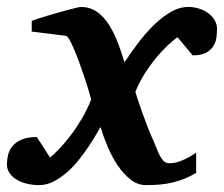

<svg xmlns="http://www.w3.org/2000/svg" viewBox="-38 -520 644 552"><path d="M585.9 -437Q585.9 -427.2 584.5 -414.1Q583 -400.9 576.4 -389.2Q569.8 -377.4 555.7 -369.1Q541.5 -360.8 516.1 -360.8L472.2 -413.1Q460 -404.3 443.8 -389.2Q427.7 -374 410.9 -353.8Q394 -333.5 378.4 -308.8Q362.8 -284.2 351.1 -255.9Q353.5 -247.1 358.9 -231.2Q364.3 -215.3 370.8 -196.8Q377.4 -178.2 384.8 -159.2Q392.1 -140.1 398.9 -125Q405.8 -109.9 410.9 -96.4Q416 -83 421.4 -72.8Q426.8 -62.5 433.1 -56.6Q439.5 -50.8 448.2 -50.8Q452.1 -50.8 458.7 -51.3Q465.3 -51.8 474.6 -54.7Q483.9 -57.6 496.6 -63.7Q509.3 -69.8 525.9 -81.1V-22.9Q508.8 -12.7 492.2 -6.1Q475.6 0.5 458.5 4.6Q441.4 8.8 422.6 10.5Q403.8 12.2 381.8 12.2Q357.4 12.2 336.9 -4.2Q316.4 -20.5 299.8 -45.4Q283.2 -70.3 271 -99.6Q258.8 -128.9 251 -154.8Q247.1 -148.4 238.8 -133.8Q230.5 -119.1 218 -100.6Q205.6 -82 189.9 -62Q174.3 -42 155.8 -25.6Q137.2 -9.3 116.7 1.5Q96.2 12.2 74.2 12.2Q56.6 12.2 40 8.3Q23.4 4.4 10.5 -3.2Q-2.4 -10.7 -10.3 -22Q-18.1 -33.2 -18.1 -47.9Q-18.1 -59.6 -15.1 -73.2Q-12.2 -86.9 -3.2 -98.6Q5.9 -110.4 22.9 -118.2Q40 -126 67.9 -126L106 -66.9Q119.1 -78.1 134.8 -94.7Q150.4 -111.3 166.5 -132.6Q182.6 -153.8 197.5 -179.2Q212.4 -204.6 224.1 -233.9Q221.7 -243.7 216.6 -261Q211.4 -278.3 204.6 -298.3Q197.8 -318.4 190.2 -339.4Q182.6 -360.4 175.3 -377.4Q168 -394.5 161.9 -405.5Q155.8 -416.5 151.9 -417L53.2 -429.2V-460Q59.1 -462.4 71 -466.3Q83 -470.2 97.7 -474.6Q112.3 -479 127.9 -483.4Q143.6 -487.8 157.2 -491.5Q170.9 -495.1 181.2 -497.6Q191.4 -500 194.8 -500Q218.3 -500 236.6 -488.8Q254.9 -477.5 269.8 -456.8Q284.7 -436 296.9 -406.7Q309.1 -377.4 319.8 -340.8Q337.4 -367.2 358.4 -395.3Q379.4 -423.3 403.1 -446.8Q426.8 -470.2 452.1 -485.1Q477.5 -500 503.9 -500Q519 -500 533.9 -495.4Q548.8 -490.7 560.3 -482.4Q571.8 -474.1 578.9 -462.4Q585.9 -450.7 585.9 -437Z"/></svg>

Font: Charis SIL Phon
Style: Bold Italic
Weight: 700
Italic angle: -11°
Foundry: SIL International
Version: Version 5.000